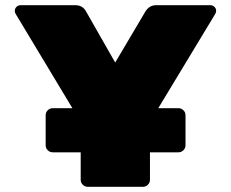

<svg xmlns="http://www.w3.org/2000/svg" viewBox="-20 -720 890 740"><path d="M40 -667Q37 -673 37 -678Q37 -687 43.5 -693.5Q50 -700 59 -700H270Q298 -700 311 -677L424 -479L540 -675Q555 -700 582 -700H791Q800 -700 806.5 -693.5Q813 -687 813 -679Q813 -673 810 -667L590 -303H668Q679 -303 687 -295Q695 -287 695 -276V-160Q695 -149 687 -141Q679 -133 668 -133H558V-27Q558 -16 550 -8Q542 0 531 0H318Q307 0 299 -8Q291 -16 291 -27V-133H183Q172 -133 164 -141Q156 -149 156 -160V-276Q156 -287 164 -295Q172 -303 183 -303H259Z"/></svg>

Font: Rubik Mono One
Style: Regular
Weight: 400
Designer: Hubert and Fischer with Elvire Volk Leonovitch (Cyrillic Expansion: Cyreal)
Foundry: Hubert and Fischer with Elvire Volk Leonovitch
Version: Version 2.000